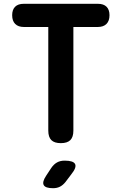

<svg xmlns="http://www.w3.org/2000/svg" viewBox="-20 -750 640 1010"><path d="M234 -608H106Q76 -608 60 -624Q44 -640 44 -670Q44 -699 59.5 -714.5Q75 -730 105 -730H495Q525 -730 540.5 -714.5Q556 -699 556 -670Q556 -640 540 -624Q524 -608 494 -608H366V-63Q366 -29 350 -13Q334 3 300 3Q266 3 250 -13Q234 -29 234 -63ZM223 174 250 133Q263 114 280 104.5Q297 95 320 95Q366 95 375 113Q384 131 355 167L324 208Q311 224 295.5 232Q280 240 259 240Q219 240 210 223.5Q201 207 223 174Z"/></svg>

Font: Maple Mono Normal NL
Style: Bold
Weight: 700
Monospace: yes
Designer: subframe7536
Version: Version 7.000